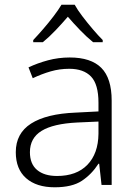

<svg xmlns="http://www.w3.org/2000/svg" viewBox="-20 -785 576 815"><path d="M276 -541Q366 -541 410 -497Q454 -453 454 -358V0H411L401 -90H398Q369 -45 327.5 -17.5Q286 10 212 10Q135 10 91 -28.5Q47 -67 47 -139Q47 -219 112 -260.5Q177 -302 301 -307L398 -312V-349Q398 -427 366.5 -460Q335 -493 274 -493Q233 -493 195 -482Q157 -471 119 -453L101 -499Q139 -517 183.5 -529Q228 -541 276 -541ZM308 -265Q206 -260 156.5 -229.5Q107 -199 107 -139Q107 -89 137.5 -63.5Q168 -38 222 -38Q305 -38 351 -85.5Q397 -133 398 -217V-269ZM297 -765Q309 -743 330 -715.5Q351 -688 374 -661Q397 -634 416 -615V-606H375Q348 -628 320 -657Q292 -686 268 -714Q244 -686 216.5 -657Q189 -628 162 -606H121V-615Q140 -635 163 -661.5Q186 -688 207 -715.5Q228 -743 241 -765Z"/></svg>

Font: Noto Sans Bengali UI Light
Style: Regular
Weight: 300
Designer: Jelle Bosma - Monotype Design Team
Foundry: Monotype Imaging Inc.
Version: Version 2.003; ttfautohint (v1.8.4.7-5d5b)